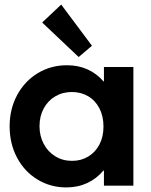

<svg xmlns="http://www.w3.org/2000/svg" viewBox="-20 -819 664 847"><path d="M438.5 -66.4H436Q406.2 -30.8 364.7 -11.5Q323.2 7.8 272.5 7.8Q202.6 7.8 145.3 -27.1Q87.9 -62 55.2 -123.5Q22.5 -185.1 22.5 -261.7Q22.5 -338.4 55.9 -400.1Q89.4 -461.9 147.2 -496.6Q205.1 -531.2 275.4 -531.2Q325.7 -531.2 366.5 -512.7Q407.2 -494.1 436.5 -460H438.5V-523.4H568.4V0H438.5ZM436.5 -260.7Q436.5 -306.2 418.7 -340.8Q400.9 -375.5 369.1 -394.3Q337.4 -413.1 296.9 -413.1Q256.3 -413.1 223.9 -394Q191.4 -375 172.9 -340.6Q154.3 -306.2 154.3 -262.7Q154.3 -219.7 172.6 -184.8Q190.9 -149.9 223.6 -129.6Q256.3 -109.4 297.9 -109.4Q337.9 -109.4 369.4 -128.4Q400.9 -147.5 418.7 -181.6Q436.5 -215.8 436.5 -260.7ZM166 -719.7 250 -798.8 385.7 -617.2 327.1 -567.4Z"/></svg>

Font: Reddit Sans Chocolate
Style: Bold
Weight: 700
Designer: Stephen Hutchings
Foundry: Reddit
Version: Version 1.011